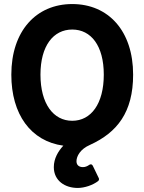

<svg xmlns="http://www.w3.org/2000/svg" viewBox="-20 -699 714 949"><path d="M246 127C246 195 302 230 364 230C398 230 439 216 465 196C469 193 471 186 468 181L439 121C433 109 424 114 421 116C411 123 401 127 390 127C373 127 358 119 358 98C358 74 376 38 425 17C559 -44 638 -144 638 -330C638 -546 516 -679 337 -679C159 -679 36 -546 36 -330C36 -134 132 -1 293 21C268 48 246 84 246 127ZM337 -102C244 -102 180 -186 180 -330C180 -473 244 -553 337 -553C430 -553 493 -473 493 -330C493 -186 430 -102 337 -102Z"/></svg>

Font: Falling Sky
Style: Bd
Weight: 700
Designer: Paul D. Hunt
Foundry: Adobe Systems Incorporated
Version: Version 1.02